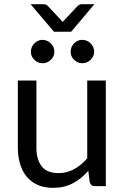

<svg xmlns="http://www.w3.org/2000/svg" viewBox="-20 -892 598 920"><path d="M235 8Q179.5 8 141.8 -16Q104 -40 84.8 -83.2Q65.5 -126.5 65.5 -183.5V-506H154.5V-183.5Q154.5 -128.5 179.5 -95.5Q204.5 -62.5 261 -62.5Q336.5 -62.5 398 -133.5V-506H487V0H434Q415.5 0 410 -18.5L403 -73.5Q370.5 -35.5 329.2 -13.8Q288 8 235 8ZM321 -740H238.5L126.5 -872H188Q200.5 -872 208 -864.5L276.5 -791.5L280.5 -786.5L284.5 -791.5L353 -864.5Q362.5 -872 373 -872H432.5ZM374.5 -589Q351 -589 334.8 -605.5Q318.5 -622 318.5 -644Q318.5 -667 334.8 -684Q351 -701 374.5 -701Q397.5 -701 414.2 -684.2Q431 -667.5 431 -644Q431 -622 414.2 -605.5Q397.5 -589 374.5 -589ZM183.5 -589Q161.5 -589 144.8 -605.2Q128 -621.5 128 -644Q128 -667.5 144.8 -684.2Q161.5 -701 183.5 -701Q206 -701 223.2 -684.2Q240.5 -667.5 240.5 -644Q240.5 -621.5 223.5 -605.2Q206.5 -589 183.5 -589Z"/></svg>

Font: Verano Sans
Style: Regular
Weight: 400
Designer: Lukasz Dziedzic with Adam Twardoch and Botio Nikoltchev
Foundry: tyPoland Lukasz Dziedzic
Version: Version 3.001;December 28, 2019;FontCreator 12.0.0.2547 64-b